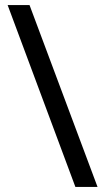

<svg xmlns="http://www.w3.org/2000/svg" viewBox="-20 -734 412 754"><path d="M96 -714 363 0H276L10 -714Z"/></svg>

Font: Noto Sans Thaana
Style: Regular
Weight: 400
Designer: Monotype Design Team
Foundry: Monotype Imaging Inc.
Version: Version 2.001